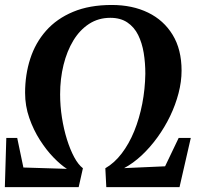

<svg xmlns="http://www.w3.org/2000/svg" viewBox="-22 -772 828 792"><path d="M-2 0 4 -203H49L74.5 -81L254 -75.5Q229 -91.5 199.2 -122Q169.5 -152.5 142.8 -194.2Q116 -236 98.8 -285.5Q81.5 -335 81.5 -389Q81.5 -464 102.8 -529.8Q124 -595.5 168 -645.2Q212 -695 279.5 -723.2Q347 -751.5 439 -751.5Q524 -751.5 588.8 -720Q653.5 -688.5 690.2 -628.2Q727 -568 727 -480.5Q727 -435.5 714.5 -387.5Q702 -339.5 679.8 -293.2Q657.5 -247 627.5 -205.5Q597.5 -164 562.5 -131.2Q527.5 -98.5 490 -78.5L659 -86L715 -203H765L718.5 0H416.5L412.5 -78Q450 -99.5 480.2 -139.2Q510.5 -179 531.8 -231.2Q553 -283.5 564.8 -344Q576.5 -404.5 577.5 -468Q577.5 -512.5 570.8 -553.8Q564 -595 547.8 -627.8Q531.5 -660.5 503.2 -679.5Q475 -698.5 433 -698.5Q384 -698.5 345.5 -673.5Q307 -648.5 280.5 -604.8Q254 -561 240 -504Q226 -447 226 -383Q226 -335 233.5 -287Q241 -239 254.2 -196.8Q267.5 -154.5 284.2 -123.5Q301 -92.5 320 -78L302.5 0Z"/></svg>

Font: Merriweather 72pt
Style: Bold Italic
Weight: 700
Italic angle: -7.8°
Version: Version 2.101